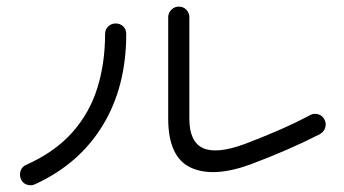

<svg xmlns="http://www.w3.org/2000/svg" viewBox="-20 -648 1040 581"><path d="M742 -152Q627 -109 558 -140.5Q489 -172 489 -289V-596Q489 -609 498.5 -618.5Q508 -628 521 -628Q535 -628 544 -618.5Q553 -609 553 -596V-289Q553 -219 594 -200Q635 -181 720 -212Q773 -232 823.5 -254Q874 -276 919 -300Q931 -306 943.5 -302Q956 -298 962 -286Q968 -274 964 -261.5Q960 -249 948 -242Q899 -217 847 -194.5Q795 -172 742 -152ZM85 -90Q73 -85 60.5 -89.5Q48 -94 43 -107Q38 -119 42.5 -131.5Q47 -144 59 -149Q146 -188 198.5 -247Q251 -306 274.5 -381.5Q298 -457 298 -545Q298 -559 307.5 -568Q317 -577 330 -577Q344 -577 353 -568Q362 -559 362 -545Q362 -385 290.5 -268Q219 -151 85 -90Z"/></svg>

Font: Zen Maru Gothic
Style: Regular
Weight: 400
Designer: Yoshimichi Ohira
Foundry: Positype
Version: Version 1.002